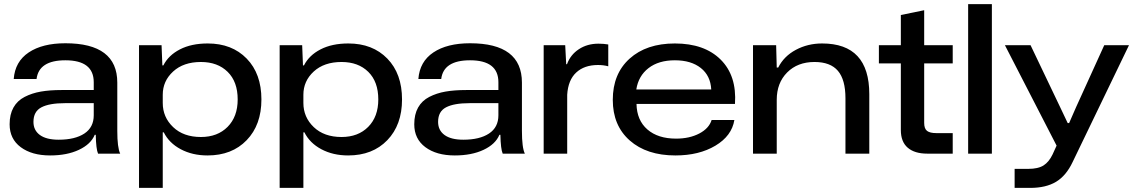

<svg xmlns="http://www.w3.org/2000/svg" viewBox="-20 -749 5532 936"><path d="M224.1 8.8Q135.3 8.8 81.1 -31.5Q26.9 -71.8 26.9 -143.1Q26.9 -191.4 45.7 -224.9Q64.5 -258.3 100.1 -276.6Q135.7 -294.9 179 -302.5Q222.2 -310.1 279.8 -310.1H437V-348.1Q437 -455.1 298.8 -455.1Q169.4 -455.1 158.2 -363.8H46.9Q53.2 -448.7 120.1 -493.4Q187 -538.1 298.8 -538.1Q551.8 -538.1 551.8 -346.2V-110.8Q551.8 -29.3 565.9 0H458Q448.2 -22 446.8 -91.8H441.9Q422.9 -45.9 364.7 -18.6Q306.6 8.8 224.1 8.8ZM143.1 -154.8Q143.1 -113.8 174.6 -90.8Q206.1 -67.9 266.1 -67.9Q345.7 -67.9 391.4 -98.1Q437 -128.4 437 -187V-246.1H296.9Q220.7 -246.1 181.9 -225.8Q143.1 -205.6 143.1 -154.8Z M657.7 167V-528.8H767.6L771.5 -430.2H776.4Q801.3 -479.5 857.2 -508.3Q913.1 -537.1 992.7 -537.1Q1110.8 -537.1 1182.6 -463.4Q1254.4 -389.6 1254.4 -264.2Q1254.4 -140.1 1182.6 -65.7Q1110.8 8.8 991.7 8.8Q918 8.8 861.1 -21.5Q804.2 -51.8 778.3 -104H773.4V167ZM773.4 -247.1Q773.4 -177.7 824 -129.4Q874.5 -81.1 959.5 -81.1Q1040.5 -81.1 1089.6 -130.6Q1138.7 -180.2 1138.7 -264.2Q1138.7 -350.6 1089.8 -398.7Q1041 -446.8 959.5 -446.8Q874.5 -446.8 824 -400.4Q773.4 -354 773.4 -287.1Z M1343.3 167V-528.8H1453.1L1457 -430.2H1461.9Q1486.8 -479.5 1542.7 -508.3Q1598.6 -537.1 1678.2 -537.1Q1796.4 -537.1 1868.2 -463.4Q1939.9 -389.6 1939.9 -264.2Q1939.9 -140.1 1868.2 -65.7Q1796.4 8.8 1677.2 8.8Q1603.5 8.8 1546.6 -21.5Q1489.7 -51.8 1463.9 -104H1459V167ZM1459 -247.1Q1459 -177.7 1509.5 -129.4Q1560.1 -81.1 1645 -81.1Q1726.1 -81.1 1775.1 -130.6Q1824.2 -180.2 1824.2 -264.2Q1824.2 -350.6 1775.4 -398.7Q1726.6 -446.8 1645 -446.8Q1560.1 -446.8 1509.5 -400.4Q1459 -354 1459 -287.1Z M2196.8 8.8Q2107.9 8.8 2053.7 -31.5Q1999.5 -71.8 1999.5 -143.1Q1999.5 -191.4 2018.3 -224.9Q2037.1 -258.3 2072.8 -276.6Q2108.4 -294.9 2151.6 -302.5Q2194.8 -310.1 2252.4 -310.1H2409.7V-348.1Q2409.7 -455.1 2271.5 -455.1Q2142.1 -455.1 2130.9 -363.8H2019.5Q2025.9 -448.7 2092.8 -493.4Q2159.7 -538.1 2271.5 -538.1Q2524.4 -538.1 2524.4 -346.2V-110.8Q2524.4 -29.3 2538.6 0H2430.7Q2420.9 -22 2419.4 -91.8H2414.6Q2395.5 -45.9 2337.4 -18.6Q2279.3 8.8 2196.8 8.8ZM2115.7 -154.8Q2115.7 -113.8 2147.2 -90.8Q2178.7 -67.9 2238.8 -67.9Q2318.4 -67.9 2364 -98.1Q2409.7 -128.4 2409.7 -187V-246.1H2269.5Q2193.4 -246.1 2154.5 -225.8Q2115.7 -205.6 2115.7 -154.8Z M2630.4 0V-528.8H2735.4L2740.2 -436H2744.1Q2760.7 -481.9 2801.8 -509Q2842.8 -536.1 2897.5 -536.1Q2922.9 -536.1 2945.3 -532.2V-425.8Q2922.4 -432.1 2895 -432.1Q2828.6 -432.1 2789.1 -395.5Q2749.5 -358.9 2745.1 -287.1V0Z M3272.9 8.8Q3132.8 8.8 3050 -64.2Q2967.3 -137.2 2967.3 -262.2Q2967.3 -389.2 3049.3 -463.1Q3131.3 -537.1 3270 -537.1Q3414.1 -537.1 3493.2 -458.5Q3572.3 -379.9 3563 -242.2H3083Q3084.5 -162.6 3136 -117.9Q3187.5 -73.2 3275.9 -73.2Q3341.3 -73.2 3388.9 -98.1Q3436.5 -123 3449.2 -164.1H3560.1Q3547.4 -86.4 3467.5 -38.8Q3387.7 8.8 3272.9 8.8ZM3082 -313H3447.3Q3443.8 -379.9 3396.5 -417.5Q3349.1 -455.1 3270 -455.1Q3190.9 -455.1 3141.6 -417Q3092.3 -378.9 3082 -313Z M3650.9 0V-528.8H3763.7L3766.6 -419.9H3773.9Q3801.8 -475.1 3859.9 -506.1Q3918 -537.1 3987.8 -537.1Q4217.8 -537.1 4217.8 -290V0H4101.6V-270Q4101.6 -360.4 4064.9 -403.6Q4028.3 -446.8 3950.7 -446.8Q3868.2 -446.8 3817.4 -395.8Q3766.6 -344.7 3766.6 -262.2V0Z M4500.5 0Q4439 0 4405.3 -28.8Q4371.6 -57.6 4371.6 -115.2V-439.9H4264.6V-528.8H4371.6V-675.8L4485.4 -699.2V-528.8H4624.5V-439.9H4485.4V-149.9Q4485.4 -121.6 4499.5 -110.8Q4513.7 -100.1 4544.4 -100.1H4624.5V0Z M4699.7 0V-729H4815.4V0Z M4926.3 167V74.2H4993.2Q5041 74.2 5067.4 57.4Q5093.8 40.5 5111.3 3.9L5130.9 -39.1L4878.9 -528.8H5003.9L5148.9 -225.1L5185.1 -148.9H5191.9L5226.1 -227.1L5363.3 -528.8H5483.9L5209 41Q5177.7 107.4 5128.4 137.2Q5079.1 167 5002 167Z"/></svg>

Font: Lumene Sans Expanded Medium
Style: Regular
Weight: 500
Width: 7
Designer: Deni Anggara
Version: Version 1.003;Glyphs 3.1.2 (3151)